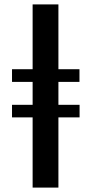

<svg xmlns="http://www.w3.org/2000/svg" viewBox="-20 -851 415 871"><path d="M128 0V-318.5H34.5V-375.5H128V-479.5H34.5V-537H128V-831H245V-537H340.5V-479.5H245V-375.5H341V-318.5H245V0Z"/></svg>

Font: Merriweather 36pt SemiBold
Style: Regular
Weight: 600
Version: Version 2.100